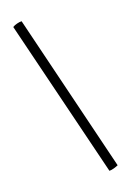

<svg xmlns="http://www.w3.org/2000/svg" viewBox="-129 -849 676 992"><g transform="rotate(-15 209.0 -353.0)"><path d="M328.6 79.1C342.3 79.1 365.7 68.8 377 62.5L90.3 -784.7C77.1 -784.7 51.8 -775.9 41 -767.1Z"/></g></svg>

Font: Trykker
Style: Regular
Weight: 400
Designer: Magnus Gaarde
Foundry: Magnus Gaarde
Version: Version 1.001